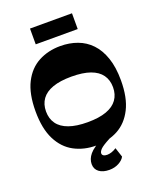

<svg xmlns="http://www.w3.org/2000/svg" viewBox="-200 -1051 1122 1375"><g transform="rotate(-20 361.0 -363.0)"><path d="M361 14Q268.2 14 194.3 -25.4Q120.3 -64.8 77.9 -148.8Q35.5 -232.8 35.5 -365Q35.5 -498.2 77.9 -581.7Q120.3 -665.2 194.3 -704.6Q268.2 -744 361 -744Q430.5 -744 490 -722.2Q549.5 -700.5 593.2 -654.6Q637 -608.7 661.7 -536.7Q686.5 -464.7 686.5 -365Q686.5 -232.8 643.7 -148.8Q601 -64.8 527.4 -25.4Q453.8 14 361 14ZM361 -164Q447.8 -164 504.1 -184.4Q560.5 -204.7 588.4 -243.9Q616.3 -283 616.3 -338Q616.3 -393 588.4 -431.9Q560.5 -470.8 504.1 -490.9Q447.8 -511 361 -511Q275.2 -511 218.5 -490.9Q161.7 -470.8 133.7 -431.9Q105.7 -393 105.7 -338Q105.7 -283 133.7 -243.9Q161.7 -204.7 218.5 -184.4Q275.2 -164 361 -164ZM390.2 210Q341.5 210 312.6 188.2Q283.8 166.5 283.8 128Q283.8 89 312.6 54.3Q341.5 19.5 417.7 -19.7L466 0Q408.7 30 391.6 47.4Q374.5 64.8 374.5 79Q374.5 89.8 384.1 96.4Q393.7 103 412 103Q428.5 103 447.1 96.8Q465.7 90.5 483.2 78.8L507 151.3Q494.7 175.5 463 192.7Q431.2 210 390.2 210ZM201 -815.5V-935.7H521V-815.5Z"/></g></svg>

Font: Savate ExtraLight
Style: Regular
Weight: 200
Designer: Max Esnée
Foundry: Plomb Type
Version: Version 2.000